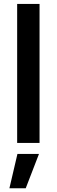

<svg xmlns="http://www.w3.org/2000/svg" viewBox="-20 -748 297 1005"><path d="M187 -727.5V0H69.8V-727.5ZM29.3 237.3 71.3 57.6H184.1L114.7 237.3Z"/></svg>

Font: Inter Cardless
Style: Medium
Weight: 500
Designer: Rasmus Andersson
Foundry: rsms
Version: Version 4.001;git-9221beed3